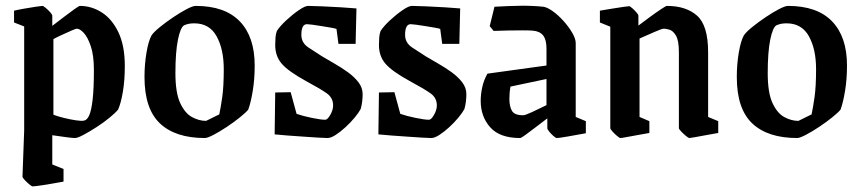

<svg xmlns="http://www.w3.org/2000/svg" viewBox="-20 -481 3068 683"><path d="M264 -460Q306 -460 342.5 -436.5Q379 -413 401.5 -365.5Q424 -318 424 -246Q424 -195 417 -154Q410 -113 400 -91Q391 -80 370.5 -63Q350 -46 324.5 -29.5Q299 -13 277.5 -1.5Q256 10 247 10Q238 10 215.5 7Q193 4 166 0V104L206 120V165Q194 167 169.5 171.5Q145 176 123 179Q101 182 96 182Q93 182 84.5 175Q76 168 68 159.5Q60 151 60 147L66 -17V-387L30 -401V-443Q42 -446 64.5 -450Q87 -454 107 -457Q127 -460 131 -460Q134 -460 142.5 -453Q151 -446 158.5 -437.5Q166 -429 166 -425V-389Q183 -402 204.5 -418.5Q226 -435 243.5 -447.5Q261 -460 264 -460ZM253 -379Q250 -379 235 -372.5Q220 -366 201.5 -357.5Q183 -349 170 -342V-73Q185 -67 207.5 -61.5Q230 -56 250 -53Q270 -50 279 -52Q290 -54 297.5 -71Q305 -88 309.5 -126.5Q314 -165 314 -232Q314 -284 303 -316.5Q292 -349 278 -364Q264 -379 253 -379Z M709 10Q604 10 549 -42Q494 -94 494 -207Q494 -252 501 -293.5Q508 -335 519 -355Q527 -367 548.5 -384.5Q570 -402 596 -419.5Q622 -437 644 -448.5Q666 -460 676 -460Q780 -460 833 -405Q886 -350 886 -248Q886 -199 879 -157Q872 -115 863 -91Q855 -81 834 -64Q813 -47 787.5 -30Q762 -13 740 -1.5Q718 10 709 10ZM713 -51Q716 -52 727.5 -58Q739 -64 749.5 -69Q760 -74 760 -74Q765 -97 770.5 -135Q776 -173 776 -235Q776 -306 750.5 -352Q725 -398 671 -398Q661 -398 652.5 -396.5Q644 -395 635 -391Q622 -384 613 -340Q604 -296 604 -221Q604 -151 621 -114.5Q638 -78 663 -64.5Q688 -51 713 -51Z M1145 10Q1135 10 1111.5 8.5Q1088 7 1059 5Q1030 3 1002.5 1Q975 -1 957 -3L959 -152L1014 -153L1035 -76Q1058 -68 1090 -61.5Q1122 -55 1137 -55Q1145 -55 1155 -72.5Q1165 -90 1165 -106Q1165 -133 1142.5 -149Q1120 -165 1068 -193Q1006 -227 982.5 -254Q959 -281 959 -321Q959 -334 960 -347.5Q961 -361 965 -371Q976 -388 998 -408.5Q1020 -429 1042.5 -444.5Q1065 -460 1076 -460Q1092 -460 1125.5 -458.5Q1159 -457 1193.5 -455Q1228 -453 1248 -451L1245 -325H1184L1177 -378Q1173 -380 1158 -382.5Q1143 -385 1125 -388Q1107 -391 1092 -393Q1077 -395 1072 -395Q1052 -395 1052 -357Q1052 -329 1076.5 -312.5Q1101 -296 1125 -281Q1145 -269 1169.5 -255Q1194 -241 1217 -224.5Q1240 -208 1255 -188.5Q1270 -169 1270 -146Q1270 -135 1268.5 -121Q1267 -107 1263 -93Q1256 -80 1241.5 -62.5Q1227 -45 1209 -28.5Q1191 -12 1174 -1Q1157 10 1145 10Z M1514 10Q1504 10 1480.5 8.5Q1457 7 1428 5Q1399 3 1371.5 1Q1344 -1 1326 -3L1328 -152L1383 -153L1404 -76Q1427 -68 1459 -61.5Q1491 -55 1506 -55Q1514 -55 1524 -72.5Q1534 -90 1534 -106Q1534 -133 1511.5 -149Q1489 -165 1437 -193Q1375 -227 1351.5 -254Q1328 -281 1328 -321Q1328 -334 1329 -347.5Q1330 -361 1334 -371Q1345 -388 1367 -408.5Q1389 -429 1411.5 -444.5Q1434 -460 1445 -460Q1461 -460 1494.5 -458.5Q1528 -457 1562.5 -455Q1597 -453 1617 -451L1614 -325H1553L1546 -378Q1542 -380 1527 -382.5Q1512 -385 1494 -388Q1476 -391 1461 -393Q1446 -395 1441 -395Q1421 -395 1421 -357Q1421 -329 1445.5 -312.5Q1470 -296 1494 -281Q1514 -269 1538.5 -255Q1563 -241 1586 -224.5Q1609 -208 1624 -188.5Q1639 -169 1639 -146Q1639 -135 1637.5 -121Q1636 -107 1632 -93Q1625 -80 1610.5 -62.5Q1596 -45 1578 -28.5Q1560 -12 1543 -1Q1526 10 1514 10Z M1830 10Q1758 10 1724 -28Q1690 -66 1690 -122Q1690 -146 1695.5 -171Q1701 -196 1714 -219L1924 -248V-308Q1924 -340 1912 -355Q1900 -370 1875 -372Q1862 -373 1838 -373Q1814 -373 1787 -372.5Q1760 -372 1736 -371L1722 -388L1739 -457Q1790 -460 1832 -460.5Q1874 -461 1913 -457Q1927 -455 1946.5 -441Q1966 -427 1984.5 -406.5Q2003 -386 2015.5 -364.5Q2028 -343 2028 -328V-65L2064 -50V-7Q2032 -1 2000 4.5Q1968 10 1961 10Q1957 10 1949 3Q1941 -4 1934 -12.5Q1927 -21 1927 -25V-60Q1906 -44 1885 -28Q1864 -12 1849 -1Q1834 10 1830 10ZM1792 -129Q1792 -103 1801 -87Q1810 -71 1841 -71Q1848 -71 1872 -82Q1896 -93 1924 -107V-200L1796 -173Q1792 -153 1792 -129Z M2187 10Q2184 10 2175 2.5Q2166 -5 2158.5 -13.5Q2151 -22 2151 -25V-386L2114 -401V-443Q2114 -443 2128.5 -445.5Q2143 -448 2162 -451Q2181 -454 2197.5 -456.5Q2214 -459 2218 -459Q2221 -459 2229 -452Q2237 -445 2244 -437Q2251 -429 2251 -425V-390Q2268 -403 2290.5 -419.5Q2313 -436 2331 -448Q2349 -460 2352 -460Q2421 -460 2460 -425Q2499 -390 2499 -295V-65L2535 -50V-8Q2535 -8 2521 -5.5Q2507 -3 2487.5 0.5Q2468 4 2452 7Q2436 10 2433 10Q2429 10 2420 2.5Q2411 -5 2403 -13.5Q2395 -22 2395 -25V-295Q2395 -337 2384.5 -354.5Q2374 -372 2361 -375.5Q2348 -379 2342 -379Q2334 -379 2307.5 -367Q2281 -355 2255 -344V-65L2290 -50V-8Q2290 -8 2276 -5.5Q2262 -3 2242.5 0.5Q2223 4 2207 7Q2191 10 2187 10Z M2816 10Q2711 10 2656 -42Q2601 -94 2601 -207Q2601 -252 2608 -293.5Q2615 -335 2626 -355Q2634 -367 2655.5 -384.5Q2677 -402 2703 -419.5Q2729 -437 2751 -448.5Q2773 -460 2783 -460Q2887 -460 2940 -405Q2993 -350 2993 -248Q2993 -199 2986 -157Q2979 -115 2970 -91Q2962 -81 2941 -64Q2920 -47 2894.5 -30Q2869 -13 2847 -1.5Q2825 10 2816 10ZM2820 -51Q2823 -52 2834.5 -58Q2846 -64 2856.5 -69Q2867 -74 2867 -74Q2872 -97 2877.5 -135Q2883 -173 2883 -235Q2883 -306 2857.5 -352Q2832 -398 2778 -398Q2768 -398 2759.5 -396.5Q2751 -395 2742 -391Q2729 -384 2720 -340Q2711 -296 2711 -221Q2711 -151 2728 -114.5Q2745 -78 2770 -64.5Q2795 -51 2820 -51Z"/></svg>

Font: Grenze Gotisch Medium
Style: Regular
Weight: 500
Designer: Renata Polastri
Foundry: Omnibus-Type
Version: Version 1.001